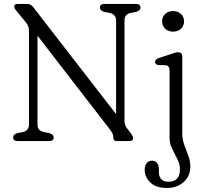

<svg xmlns="http://www.w3.org/2000/svg" viewBox="-20 -720 1036 980"><path d="M254 -19Q254 0 230.5 0H70.5Q47 0 47 -19Q47 -34 68.5 -40.5L96.5 -46Q128 -53.5 128 -85V-558.5Q128 -576.5 123.5 -587.2Q119 -598 110.5 -608L65 -663.5Q52.5 -677.5 52.5 -686Q52.5 -700 70.5 -700H115.5Q127 -700 134.8 -696.5Q142.5 -693 150 -683L572.5 -137.5V-615Q572.5 -646.5 540 -654L511.5 -659.5Q490 -666.5 490 -681Q490 -700 513.5 -700H673.5Q697 -700 697 -681Q697 -666 675 -659.5L647 -654Q631.5 -650.5 623.5 -641.5Q615.5 -632.5 615.5 -615V-103Q615.5 -84 626.5 -67.5L648.5 -38.5Q659.5 -22.5 659.5 -16Q659.5 0 640 0H576Q558.5 0 558.5 -16Q558.5 -28 555 -36.8Q551.5 -45.5 539.5 -61L171.5 -537.5V-85Q171.5 -67.5 179.8 -58.5Q188 -49.5 204 -46L232 -40.5Q254 -34 254 -19ZM863 -558.5Q839 -558.5 823.2 -573.2Q807.5 -588 807.5 -611Q807.5 -634 823.2 -648.8Q839 -663.5 863 -663.5Q888 -663.5 903.8 -648.8Q919.5 -634 919.5 -611.5Q919.5 -588.5 903.8 -573.5Q888 -558.5 863 -558.5ZM910.5 -37.5Q910.5 -8 920.8 20Q931 48 941.2 75Q951.5 102 951.5 129Q951.5 178.5 917.8 209Q884 239.5 830.5 239.5Q777 239.5 747.8 211.8Q718.5 184 718.5 148Q718.5 124.5 729 112.2Q739.5 100 756 100Q772.5 100 781.8 112Q791 124 791 144.5V159Q791 181.5 803.2 194.8Q815.5 208 841 207.5Q898.5 207 898.5 144Q898.5 117.5 885.2 91.8Q872 66 858.8 39.5Q845.5 13 845.5 -16V-360.5Q845.5 -385 825.5 -387L788.5 -388Q771.5 -390.5 771.5 -404Q771.5 -417.5 791.5 -424L852.5 -444Q864.5 -448 873.2 -450.8Q882 -453.5 888.5 -453.5Q910.5 -453.5 910.5 -429.5Z"/></svg>

Font: Fraunces 72pt SuperSoft Light
Style: Regular
Weight: 300
Version: Version 1.000;[0bf87f6ff]